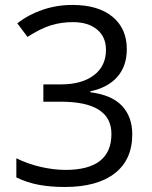

<svg xmlns="http://www.w3.org/2000/svg" viewBox="-20 -744 612 774"><path d="M491.2 -545.9Q491.2 -477.5 452.9 -434.1Q414.6 -390.6 344.2 -376V-372.1Q430.2 -361.3 471.7 -317.4Q513.2 -273.4 513.2 -202.1Q513.2 -100.1 442.4 -45.2Q371.6 9.8 241.2 9.8Q184.6 9.8 137.5 1.2Q90.3 -7.3 45.9 -28.8V-106Q92.3 -83 144.8 -71Q197.3 -59.1 244.1 -59.1Q429.2 -59.1 429.2 -204.1Q429.2 -334 225.1 -334H154.8V-403.8H226.1Q309.6 -403.8 358.4 -440.7Q407.2 -477.5 407.2 -543Q407.2 -595.2 371.3 -625Q335.4 -654.8 273.9 -654.8Q227.1 -654.8 185.5 -642.1Q144 -629.4 90.8 -595.2L49.8 -649.9Q93.8 -684.6 151.1 -704.3Q208.5 -724.1 272 -724.1Q376 -724.1 433.6 -676.5Q491.2 -628.9 491.2 -545.9Z"/></svg>

Font: QFn1     
Style: Regular
Weight: 400
Foundry: Ascender Corporation
Version: Version 1.10